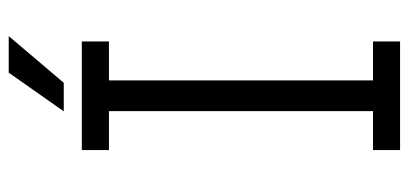

<svg xmlns="http://www.w3.org/2000/svg" viewBox="-266 -662 929 436"><g transform="rotate(-90 198.0 -444.5)"><path d="M74.7 -722.7H321.3V-661.1H232.9V-61.5H321.3V0H74.7V-61.5H163.1V-661.1H74.7ZM227.5 -763.7H162.6L250.5 -888.7H333.5Z"/></g></svg>

Font: Giphurs Light
Style: Regular
Weight: 300
Version: Version 0.920; ttfautohint (v1.8.4.7-5d5b)